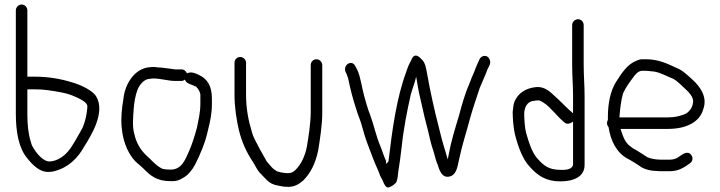

<svg xmlns="http://www.w3.org/2000/svg" viewBox="-20 -789 3185 849"><path d="M50 -743V-287C50 -205 63 -134 100 -90C122 -62 156 -25 199 -29H200C206 -29 212 -30 220 -32C283 -48 325 -91 353 -142C382 -188 448 -293 405 -363C389 -390 334 -415 298 -425C250 -440 195 -450 132 -450H101V-743C101 -757 90 -769 76 -769C62 -769 50 -757 50 -743ZM131 -394C159 -394 172 -393 193 -390C234 -384 277 -378 311 -362C322 -357 360 -342 366 -323V-311C363 -281 357 -252 346 -226L334 -204C317 -176 303 -146 282 -121C265 -100 233 -75 197 -75C189 -75 179 -80 173 -84C153 -97 139 -116 127 -136C119 -147 119 -155 115 -166C105 -199 101 -239 101 -282V-394ZM56 -194ZM127 -136Z M783 -482H755C752 -482 746 -483 741 -484C722 -486 695 -491 677 -491C672 -492 665 -493 656 -493L634 -491C614 -488 595 -478 581 -466C551 -439 530 -399 525 -347C519 -311 514 -268 518 -226C524 -155 552 -94 595 -61L613 -45C645 -12 673 12 734 12C763 13 774 7 792 -4C811 -14 831 -39 842 -60C865 -105 888 -158 900 -215C909 -250 917 -287 917 -329V-353C917 -410 896 -441 859 -458C842 -466 826 -473 807 -465C801 -475 795 -482 783 -482ZM798 -437 800 -432C807 -418 829 -415 847 -406C855 -397 863 -388 866 -372V-330C866 -289 857 -258 851 -225C841 -188 829 -149 814 -116C799 -83 783 -39 735 -39C718 -39 712 -40 700 -42L690 -47C665 -61 648 -84 628 -101C603 -124 582 -157 574 -197C564 -229 569 -272 571 -305C573 -337 579 -368 588 -392C594 -408 614 -439 640 -440C645 -441 652 -442 658 -442C690 -442 725 -431 755 -431H783C788 -431 794 -434 798 -437ZM656 -493ZM574 -198Z M1017 -368C1017 -315 1026 -259 1036 -215C1049 -161 1070 -116 1097 -75C1109 -57 1115 -41 1127 -27L1148 -5C1165 13 1173 21 1194 28L1211 32C1222 34 1234 37 1247 37C1280 40 1303 25 1322 8C1355 -26 1375 -67 1387 -124C1394 -168 1405 -235 1405 -289V-501C1405 -515 1393 -527 1379 -527C1365 -527 1354 -515 1354 -501V-294C1354 -244 1344 -182 1337 -141C1329 -99 1312 -63 1287 -38C1283 -34 1273 -25 1261 -24C1249 -22 1232 -25 1221 -27L1206 -31C1196 -37 1192 -39 1181 -50L1162 -72C1159 -76 1156 -80 1154 -85C1146 -99 1136 -117 1128 -131C1117 -155 1102 -175 1094 -205C1079 -253 1068 -308 1068 -371V-512C1068 -525 1056 -537 1042 -537C1028 -537 1017 -525 1017 -512ZM1127 -32V-31ZM1194 28ZM1387 -126Z M1508 -471 1514 -459C1515 -452 1520 -445 1520 -440C1529 -395 1540 -353 1554 -310C1565 -273 1573 -261 1583 -223C1595 -175 1613 -133 1629 -90C1640 -60 1651 -41 1661 -12C1666 0 1671 4 1677 21C1684 35 1690 41 1697 40C1710 38 1732 22 1734 13C1738 0 1740 -14 1741 -29C1747 -66 1751 -95 1756 -138C1764 -217 1780 -298 1796 -369V-370C1802 -392 1809 -409 1815 -429L1820 -450L1824 -428C1829 -395 1836 -362 1844 -330C1851 -296 1863 -246 1872 -214C1879 -185 1884 -159 1892 -135C1901 -111 1905 -85 1914 -63H1915C1923 -34 1935 -2 1966 -8C1997 -14 2002 -46 2010 -84C2023 -147 2043 -206 2058 -264C2069 -304 2088 -360 2100 -396V-397C2111 -424 2124 -451 2134 -478V-479C2141 -495 2152 -507 2146 -523C2137 -551 2106 -545 2099 -524C2092 -508 2084 -492 2078 -474L2066 -446C2062 -436 2058 -426 2054 -415C2038 -380 2021 -322 2010 -279C1993 -223 1975 -166 1964 -105L1960 -84L1948 -124C1942 -144 1937 -161 1931 -184L1920 -228C1901 -301 1883 -382 1869 -461C1863 -494 1860 -513 1843 -528C1826 -547 1809 -552 1798 -522C1789 -506 1783 -492 1777 -473C1734 -358 1715 -221 1698 -77C1698 -77 1698 -75 1696 -73L1687 -64V-78C1678 -95 1669 -127 1661 -145C1644 -184 1631 -244 1616 -283C1607 -304 1596 -344 1590 -366C1579 -406 1575 -447 1560 -480L1553 -493C1539 -529 1495 -504 1508 -471ZM1661 -12ZM1892 -135Z M2561 -678C2561 -692 2550 -704 2536 -704C2522 -704 2510 -692 2510 -678V-502C2510 -456 2514 -409 2514 -364V-288L2498 -302C2491 -309 2484 -315 2480 -319L2466 -333C2455 -344 2444 -354 2433 -364C2412 -384 2388 -407 2351 -404C2302 -399 2271 -376 2255 -340C2250 -326 2249 -312 2247 -294C2247 -263 2251 -220 2257 -195C2270 -143 2291 -84 2323 -51C2357 -13 2394 13 2457 13C2515 13 2565 -6 2565 -60V-364C2565 -407 2561 -456 2561 -502ZM2476 -38H2457C2408 -38 2384 -57 2359 -85C2332 -112 2317 -165 2306 -203C2301 -221 2298 -262 2298 -285C2298 -313 2311 -342 2342 -343C2345 -344 2351 -345 2356 -345H2364C2387 -336 2405 -320 2420 -303L2432 -291L2445 -277C2450 -272 2455 -266 2463 -259L2474 -249C2488 -236 2501 -243 2514 -251V-59C2509 -45 2495 -39 2476 -38ZM2255 -338ZM2247 -293Z M2870 -473C2903 -468 2929 -451 2956 -441C2977 -430 2994 -410 3010 -396C3020 -387 3051 -359 3044 -334C3043 -313 3024 -289 3005 -283C2984 -275 2962 -270 2934 -270H2719C2722 -309 2726 -344 2735 -376C2747 -403 2764 -425 2780 -447C2787 -457 2802 -476 2819 -476H2835C2848 -476 2860 -473 2870 -473ZM2664 -245C2664 -238 2667 -232 2671 -227C2680 -165 2708 -113 2754 -88C2777 -76 2800 -61 2819 -48C2835 -39 2860 -33 2884 -33C2892 -32 2899 -32 2903 -32H2943C2982 -32 3007 -50 3031 -67C3044 -76 3045 -92 3037 -103C3021 -126 2997 -106 2981 -95C2972 -88 2957 -83 2943 -83H2903C2881 -83 2857 -87 2842 -94L2830 -102C2821 -108 2805 -118 2797 -123L2779 -133L2767 -142C2742 -160 2734 -189 2724 -219H2934C3011 -219 3074 -247 3090 -307C3110 -362 3073 -408 3044 -435C3024 -453 2998 -479 2973 -488C2934 -506 2893 -527 2837 -527H2819C2810 -527 2802 -524 2793 -520C2753 -504 2727 -463 2703 -425C2680 -388 2668 -333 2668 -272V-259C2666 -255 2664 -250 2664 -245ZM2697 -146ZM2981 -95ZM2887 -84H2886ZM2767 -142ZM2874 -524ZM3005 -282Z"/></svg>

Font: Blanket
Style: Light
Weight: 300
Foundry: Cannot Into Space Fonts
Version: Version 0.9